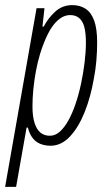

<svg xmlns="http://www.w3.org/2000/svg" viewBox="-40 -558 426 751"><path d="M-20 173 103 -526H134L126 -454H131Q148 -487 176 -512.5Q204 -538 243 -538Q273 -538 295 -523.5Q317 -509 328.5 -477Q340 -445 340 -392Q340 -358 337 -321.5Q334 -285 327 -250Q315 -180 291.5 -120.5Q268 -61 234 -24.5Q200 12 158 12Q135 12 117 4.5Q99 -3 87 -19Q75 -35 69 -59H64L23 173ZM155 -27Q176 -27 194 -43Q212 -59 227.5 -87Q243 -115 255 -150Q268 -188 277 -230.5Q286 -273 291 -314.5Q296 -356 296 -391Q296 -428 290 -451.5Q284 -475 270 -487Q256 -499 235 -499Q209 -499 186.5 -479Q164 -459 147 -424.5Q130 -390 117 -348Q107 -315 100.5 -280Q94 -245 90.5 -209.5Q87 -174 87 -142Q87 -103 95 -77.5Q103 -52 118 -39.5Q133 -27 155 -27Z"/></svg>

Font: Archivo ExtraCondensed Thin
Style: Italic
Weight: 250
Width: 2
Italic angle: -10°
Designer: Hector Gatti
Foundry: Omnibus-Type
Version: Version 2.001